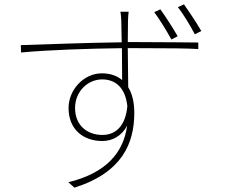

<svg xmlns="http://www.w3.org/2000/svg" viewBox="-20 -824 1040 885"><path d="M719 -781 691 -768C715 -736 748 -682 770 -642L799 -657C777 -695 742 -750 719 -781ZM828 -804 800 -791C825 -759 856 -708 878 -666L908 -681C884 -722 850 -773 828 -804ZM567 -335C560 -255 522 -202 452 -202C382 -202 326 -246 326 -326C326 -403 385 -458 451 -458C509 -458 557 -424 567 -335ZM76 -616 77 -582C204 -594 390 -600 542 -602L543 -455C519 -475 488 -486 449 -486C367 -486 296 -411 296 -326C296 -230 361 -174 452 -174C498 -174 542 -198 566 -245C549 -118 467 -26 295 16L323 41C544 -29 599 -164 599 -304C599 -351 590 -391 571 -422L569 -602H619C765 -602 844 -601 894 -598V-628C855 -628 760 -630 618 -630H569L570 -730C570 -739 572 -764 573 -770H535C536 -766 539 -743 539 -730L541 -629C373 -627 182 -619 76 -616Z"/></svg>

Font: Noto Sans CJK SC Thin
Style: Regular
Weight: 100
Designer: Ryoko NISHIZUKA 西塚涼子 (kana, bopomofo & ideographs); Paul D. Hunt (Latin, Greek & Cyrillic); Sandoll Communications 산돌커뮤니
Foundry: Adobe
Version: Version 2.004;hotconv 1.0.118;makeotfexe 2.5.65603